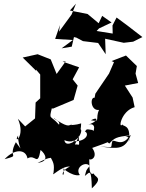

<svg xmlns="http://www.w3.org/2000/svg" viewBox="-20 -890 792 1041"><path d="M175 -513 198 -486V-357L173 -334L170 -248L91 -184C100 -179 132 -183 136 -129C162 -163 157 -162 77 -246C121 -147 49 -107 78 -155C77 -88 115 -56 66 -119C19 -33 94 -51 5 -27C58 -84 120 -83 129 -31C173 -58 183 18 200 -77C230 -52 245 -14 184 -7C299 -66 242 -2 305 -62C335 -66 333 -96 243 -57C271 -7 276 -3 270 48C256 75 310 10 359 13C288 47 338 90 323 21C300 5 368 71 413 59C382 18 447 -19 466 10C444 38 450 28 440 64C468 41 475 24 478 131C545 70 492 72 489 51C452 66 472 -20 459 -54C438 -3 526 -23 480 -88C595 -127 552 -121 573 -112C600 -141 608 -148 685 -156C641 -87 599 -139 589 -124C577 -85 603 -91 522 -96C623 -82 657 -79 689 -157C593 -126 700 -175 678 -121C694 -221 641 -202 644 -216C620 -185 635 -288 710 -309L699 -361L657 -426L729 -440L715 -491L722 -532L663 -589L585 -559L598 -553L571 -491L497 -382L493 -360C467 -365 471 -288 517 -294C495 -247 527 -227 473 -238C518 -263 512 -227 450 -212C514 -235 483 -159 483 -185C439 -192 454 -188 440 -178C469 -163 442 -117 371 -125C419 -146 336 -80 329 -130C403 -98 431 -186 417 -189C393 -138 424 -96 398 -107C365 -101 417 -123 420 -221C356 -201 351 -230 319 -176C315 -182 304 -154 354 -200C332 -179 387 -234 367 -216C355 -206 339 -202 273 -249C266 -245 310 -236 300 -214C252 -269 245 -238 261 -303L267 -301L379 -348L401 -426L374 -460L409 -525L319 -556L336 -557L287 -489L255 -568L184 -596L103 -578L176 -506ZM305 -754 279 -679 375 -673 314 -628 369 -637 381 -689 394 -686 430 -667 512 -657 553 -596 550 -680 651 -658 702 -664 752 -689 669 -753 612 -795 590 -752 591 -708 504 -722 517 -736 585 -768 534 -804 515 -764 455 -814 359 -833 392 -870 368 -811 300 -718Z"/></svg>

Font: Hussar Lance
Style: Italic
Weight: 700
Foundry: Cannot Into Space Fonts, PlusOne Fonts
Version: Version 2.27